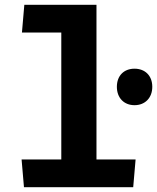

<svg xmlns="http://www.w3.org/2000/svg" viewBox="-20 -785 660 805"><path d="M544 -344C588 -344 618.5 -374.5 618.5 -421C618.5 -468 588 -497 544 -497C500 -497 470 -468 470 -421C470 -374.5 500 -344 544 -344ZM70.5 -116.5 80.5 0H538.5L548.5 -116.5H384.5V-765H82L72 -648.5H237V-116.5Z"/></svg>

Font: Monaspace Argon
Style: Bold
Weight: 700
Designer: Riley Cran & the Lettermatic Team
Foundry: Lettermatic
Version: Version 1.000 (Monaspace Argon)